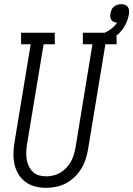

<svg xmlns="http://www.w3.org/2000/svg" viewBox="-20 -892 638 920"><path d="M201 8Q174 8 148.5 1.5Q123 -5 102.5 -20Q82 -35 68.5 -57Q55 -79 49.5 -105Q44 -131 44.5 -158Q45 -185 50 -213L127 -680H81V-735H242L243 -680H189L110 -204Q107 -185 106 -166.5Q105 -148 107.5 -130.5Q110 -113 117.5 -97Q125 -81 137 -69Q149 -57 166 -52Q183 -47 202 -47Q219 -47 237 -51.5Q255 -56 270.5 -65.5Q286 -75 299 -89Q312 -103 320.5 -119Q329 -135 334 -152Q339 -169 342 -186L423 -680H377V-735H538L539 -680H485L402 -177Q398 -154 390.5 -130Q383 -106 370 -84.5Q357 -63 338 -44.5Q319 -26 296.5 -14Q274 -2 249.5 3Q225 8 201 8ZM454 -680 442 -722Q455 -725 469 -730Q483 -735 496 -742.5Q509 -750 521 -760.5Q533 -771 541 -783Q533 -784 525.5 -787Q518 -790 513.5 -796.5Q509 -803 508.5 -811Q508 -819 509 -827Q511 -836 514.5 -845Q518 -854 525.5 -860Q533 -866 542.5 -869Q552 -872 561 -872Q570 -872 578.5 -869Q587 -866 592 -859.5Q597 -853 598 -844Q599 -835 598 -825Q594 -800 581.5 -775Q569 -750 549 -731Q529 -712 504.5 -699.5Q480 -687 454 -680Z"/></svg>

Font: Iosevka Curly Slab Light
Style: Italic
Weight: 300
Italic angle: -9°
Monospace: yes
Designer: Belleve Invis
Foundry: Belleve Invis
Version: Version 22.1.2; ttfautohint (v1.8.4)